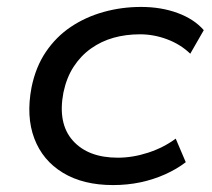

<svg xmlns="http://www.w3.org/2000/svg" viewBox="-20 -525 611 554"><path d="M306 9Q220 9 161.5 -26.5Q103 -62 79 -125.5Q55 -189 71 -273Q83 -332 112.5 -375.5Q142 -419 184.5 -447.5Q227 -476 279 -490.5Q331 -505 387 -505Q445 -505 492.5 -487.5Q540 -470 568 -438L529 -370Q501 -397 462.5 -411.5Q424 -426 384 -426Q343 -426 307.5 -416Q272 -406 242.5 -385Q213 -364 192.5 -332.5Q172 -301 163 -258Q146 -169 190 -119.5Q234 -70 320 -70Q363 -70 407.5 -84.5Q452 -99 487 -125L516 -57Q490 -37 456.5 -22Q423 -7 385.5 1Q348 9 306 9Z"/></svg>

Font: Nunito Sans 7pt SemiExpanded
Style: Italic
Weight: 400
Width: 6
Italic angle: -9°
Designer: Vernon Adams
Foundry: Vernon Adams
Version: Version 3.101;gftools[0.9.27]